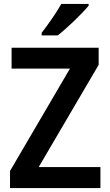

<svg xmlns="http://www.w3.org/2000/svg" viewBox="-20 -957 559 977"><path d="M431 -928V-937H292C267 -892 225 -833 192 -790V-777H274C322 -814 400 -890 431 -928ZM491 0V-107H177L482 -627V-714H39V-608H336L31 -87V0Z"/></svg>

Font: Noto Sans Myanmar UI SemiCondensed SemiBold
Style: Regular
Weight: 600
Width: 4
Designer: Monotype Design Team
Foundry: Monotype Imaging Inc.
Version: Version 2.103